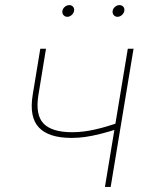

<svg xmlns="http://www.w3.org/2000/svg" viewBox="-20 -734 593 754"><path d="M261.2 -192.4Q171.4 -192.4 132.8 -233.2Q94.2 -273.9 108.4 -361.3L138.2 -542.5H160.6L130.9 -361.3Q118.2 -282.7 151.1 -248.8Q184.1 -214.8 263.2 -214.8Q306.6 -214.8 353.8 -225.6Q400.9 -236.3 452.1 -254.9L447.8 -229.5Q405.3 -215.8 372.8 -207.8Q340.3 -199.7 313.7 -196Q287.1 -192.4 261.2 -192.4ZM392.1 0 481.9 -542.5H504.4L414.6 0ZM441.4 -668Q432.1 -668 426.5 -674.8Q420.9 -681.6 422.4 -691.4Q423.8 -700.7 431.9 -707.3Q439.9 -713.9 449.2 -713.9Q459 -713.9 464.4 -707.3Q469.7 -700.7 468.3 -691.4Q466.3 -681.6 458.5 -674.8Q450.7 -668 441.4 -668ZM244.1 -668Q234.9 -668 229.2 -674.8Q223.6 -681.6 225.1 -691.4Q226.6 -700.7 234.6 -707.3Q242.7 -713.9 252 -713.9Q261.7 -713.9 267.1 -707.3Q272.5 -700.7 271 -691.4Q269 -681.6 261.2 -674.8Q253.4 -668 244.1 -668Z"/></svg>

Font: Inter 16pt Thin
Style: Italic
Weight: 250
Italic angle: -9.3988°
Version: Version 4.001;git-66647c0bb